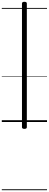

<svg xmlns="http://www.w3.org/2000/svg" viewBox="-20 -1355 542 2132"><path d="M251 76Q224 76 224 57V-1316Q224 -1335 251 -1335Q278 -1335 278 -1316V57Q278 76 251 76ZM0 747H502V757H0ZM0 -20H502V0H0ZM0 -505H502V-500H0ZM0 -1267H502V-1257H0Z"/></svg>

Font: Playwrite VN Guides
Style: Regular
Weight: 400
Designer: Veronika Burian, José Scaglione
Foundry: TypeTogether
Version: Version 1.003